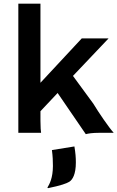

<svg xmlns="http://www.w3.org/2000/svg" viewBox="-20 -718 635 1038"><path d="M79.1 0H202.1C200.7 -8.3 198.7 -31.2 198.7 -64.5V-116.7L291.5 -215.3L443.8 7.3C457.5 3.9 477.1 0 517.6 0H594.7C569.3 -27.8 512.7 -110.4 484.4 -157.7L374.5 -307.6L566.9 -510.3H421.9L198.7 -270.5V-698.2H79.1ZM260.7 93.3C265.1 126 266.1 154.3 266.1 179.7C265.6 245.1 248.5 275.4 236.3 296.4L239.3 299.3C308.6 285.2 339.4 273.9 354 265.1C372.6 253.9 390.1 223.6 390.1 160.6C390.1 132.8 388.2 109.9 382.3 73.7Z"/></svg>

Font: HammersmithOne
Style: Regular
Weight: 400
Designer: Nicole Fally
Foundry: Nicole Fally
Version: Version 1.003